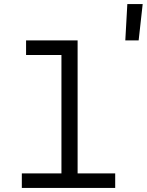

<svg xmlns="http://www.w3.org/2000/svg" viewBox="-20 -930 726 950"><path d="M88 0V-72H284V-658H109V-730H364V-72H550V0ZM600 -730 610 -910H686L666 -730Z"/></svg>

Font: Tiny Light
Style: Regular
Weight: 300
Monospace: yes
Designer: Philipp Nurullin, Konstantin Bulenkov
Foundry: JetBrains
Version: Version 2.251; ttfautohint (v1.8.4.7-5d5b)